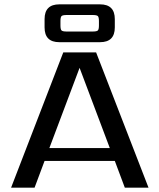

<svg xmlns="http://www.w3.org/2000/svg" viewBox="-20 -863 733 883"><path d="M258 -766V-746Q258 -728 263 -723Q268 -718 287 -718H406Q425 -718 430 -723Q435 -728 435 -746V-766Q435 -784 430 -789Q425 -794 406 -794H287Q268 -794 263 -789Q258 -784 258 -766ZM440 -669H253Q185 -669 185 -737V-775Q185 -843 253 -843H440Q508 -843 508 -775V-737Q508 -669 440 -669ZM207 -182H485L346 -551ZM554 0 508 -123H185L139 0H31L271 -622H422L663 0Z"/></svg>

Font: Sarpanch Medium
Style: Regular
Weight: 500
Designer: Manushi Parikh (Devanagari and Latin), Jyotish Sonowal (Devanagari)
Foundry: Indian Type Foundry
Version: Version 2.004;PS 1.0;hotconv 1.0.78;makeotf.lib2.5.61930; tt